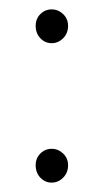

<svg xmlns="http://www.w3.org/2000/svg" viewBox="-20 -381 221 409"><path d="M125 -326Q125 -310 114.5 -299.5Q104 -289 90 -289Q76 -289 66 -299.5Q56 -310 56 -326Q56 -341 66 -351Q76 -361 90 -361Q104 -361 114.5 -351Q125 -341 125 -326ZM125 -29Q125 -13 114.5 -2.5Q104 8 90 8Q76 8 66 -2.5Q56 -13 56 -29Q56 -44 66 -54Q76 -64 90 -64Q104 -64 114.5 -54Q125 -44 125 -29Z"/></svg>

Font: Montserrat arm2 ExtraLight
Style: Regular
Weight: 275
Designer: Julieta Ulanovsky
Foundry: Julieta Ulanovsky
Version: Version 6.000